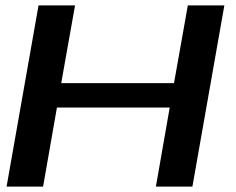

<svg xmlns="http://www.w3.org/2000/svg" viewBox="-20 -695 880 715"><path d="M4.5 0H140.5L192 -294.5H612L560.5 0H696.5L815.5 -675H679.5L628 -385.5H208L259.5 -675H123.5Z"/></svg>

Font: Anybody Expanded Medium
Style: Italic
Weight: 500
Width: 7
Italic angle: -10°
Version: Version 1.113;gftools[0.9.25]